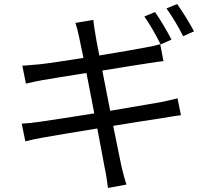

<svg xmlns="http://www.w3.org/2000/svg" viewBox="-20 -872 1040 955"><path d="M751 -812 698 -790C725 -752 759 -692 779 -651L833 -675C812 -716 776 -777 751 -812ZM861 -852 808 -830C836 -792 869 -736 891 -692L945 -716C926 -753 887 -816 861 -852ZM373 -690C376 -678 384 -638 395 -584C301 -569 214 -556 175 -552C143 -549 116 -547 91 -545L109 -456C138 -463 162 -468 189 -473C228 -480 315 -494 410 -509C422 -447 436 -376 449 -308C335 -290 226 -273 176 -266C150 -262 112 -258 88 -257L106 -169C128 -175 156 -181 195 -188C243 -197 350 -214 464 -233C483 -134 498 -53 502 -31C509 -2 512 29 517 63L609 46C599 17 591 -17 584 -45C579 -68 563 -148 543 -246C641 -262 735 -277 790 -285C827 -291 859 -297 880 -299L863 -383C842 -377 813 -371 775 -363C725 -354 629 -338 528 -321C515 -389 501 -459 489 -521C584 -537 676 -551 721 -558C748 -562 778 -567 793 -568L777 -652C760 -647 734 -641 705 -636C663 -628 571 -612 474 -596C463 -653 455 -693 454 -704C450 -726 446 -755 444 -773L355 -758C362 -737 368 -715 373 -690Z"/></svg>

Font: Microsoft YaHei
Style: Regular
Weight: 400
Designer: Ryoko NISHIZUKA 西塚涼子 (kana, bopomofo & ideographs); Paul D. Hunt (Latin, Greek & Cyrillic); Sandoll Communications 산돌커뮤니
Foundry: Adobe
Version: Version 2.001;hotconv 1.0.111;makeotfexe 2.5.65597